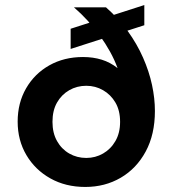

<svg xmlns="http://www.w3.org/2000/svg" viewBox="-20 -729 683 761"><path d="M318 12Q240 12 179.5 -22Q119 -56 84.5 -114.5Q50 -173 50 -247Q50 -321 83.5 -379Q117 -437 175.5 -470Q234 -503 309 -503Q349 -503 383 -492.5Q417 -482 446 -459Q434 -492 416 -524.5Q398 -557 375.5 -588Q353 -619 327.5 -647Q302 -675 273 -700H400Q450 -656 486.5 -605.5Q523 -555 547 -500.5Q571 -446 582.5 -392.5Q594 -339 594 -289Q594 -196 557.5 -128.5Q521 -61 458.5 -24.5Q396 12 318 12ZM322 -103Q358 -103 388.5 -120.5Q419 -138 437.5 -170Q456 -202 456 -246Q456 -291 437.5 -322.5Q419 -354 388.5 -371.5Q358 -389 322 -389Q285 -389 254.5 -371.5Q224 -354 206 -322.5Q188 -291 188 -246Q188 -202 206 -170Q224 -138 254.5 -120.5Q285 -103 322 -103ZM260 -535V-615L552 -709V-629Z"/></svg>

Font: DM Sans 18pt
Style: Bold
Weight: 700
Designer: Colophon Foundry, Jonny Pinhorn
Foundry: Colophon Foundry
Version: Version 4.004;gftools[0.9.30]